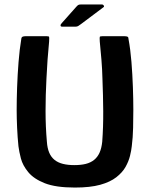

<svg xmlns="http://www.w3.org/2000/svg" viewBox="-20 -836 675 864"><path d="M317 8Q231 8 181.5 -11.5Q132 -31 107 -61.5Q82 -92 74 -123Q66 -154 63 -178Q59 -217 57 -261Q55 -305 55 -341Q55 -388 57 -444Q59 -500 63.5 -557Q68 -614 76 -662Q77 -669 82 -671Q87 -673 94 -673Q118 -673 142 -673Q166 -673 191 -673Q200 -673 201 -670Q202 -667 201 -649Q197 -609 194 -567Q191 -525 189 -482Q185 -407 185 -336.5Q185 -266 191 -198Q193 -169 201.5 -149Q210 -129 225.5 -116.5Q241 -104 263.5 -98.5Q286 -93 314 -93Q344 -93 366 -98.5Q388 -104 403.5 -116.5Q419 -129 428 -149Q437 -169 440 -198Q445 -265 444.5 -335.5Q444 -406 441 -481Q440 -524 436.5 -566.5Q433 -609 429 -649Q428 -667 429 -670Q430 -673 440 -673Q465 -673 490.5 -673Q516 -673 541 -673Q549 -673 553.5 -671Q558 -669 558 -662Q567 -614 571.5 -557.5Q576 -501 578 -444.5Q580 -388 580 -342Q580 -305 579 -261Q578 -217 573 -178Q571 -159 565 -134.5Q559 -110 545 -85Q531 -60 503.5 -38.5Q476 -17 431 -4.5Q386 8 317 8ZM320 -716H260Q253 -716 252.5 -721Q252 -726 258 -732L322 -804Q328 -811 332 -813.5Q336 -816 346 -816H439Q444 -816 447 -811Q450 -806 445 -803L345 -728Q337 -722 332 -719Q327 -716 320 -716Z"/></svg>

Font: Glory
Style: Bold
Weight: 700
Designer: Robert Leuschke
Foundry: Robert Leuschke
Version: Version 1.011